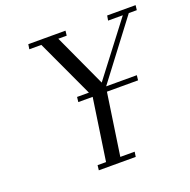

<svg xmlns="http://www.w3.org/2000/svg" viewBox="-125 -823 933 945"><g transform="rotate(-20 341.5 -351.0)"><path d="M117.2 -676.8 121.1 -702.1H315.9L313 -676.8H269L396 -400.9L606.9 -676.8H529.8L534.2 -702.1H683.1L680.2 -676.8H638.2L410.2 -376H570.8L567.9 -350.1H404.8L356.9 -25.9H432.1L428.2 0H234.9L237.8 -25.9H282.2L330.1 -350.1H254.9L257.8 -376H319.8L180.2 -676.8Z"/></g></svg>

Font: Dehuti Alt
Style: Italic
Weight: 400
Version: Version 1.2